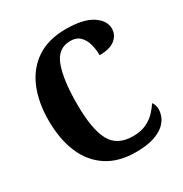

<svg xmlns="http://www.w3.org/2000/svg" viewBox="-170 -854 948 994"><g transform="rotate(-30 304.0 -357.0)"><path d="M359 10Q256 10 186.5 -36Q117 -82 82.5 -164.5Q48 -247 48 -358Q48 -467 83 -549.5Q118 -632 187.5 -678Q257 -724 360 -724Q465 -724 517.5 -689.5Q570 -655 570 -607Q570 -569 539 -544Q508 -519 446 -519Q446 -552 437.5 -584.5Q429 -617 408 -638Q387 -659 351 -659Q275 -659 246.5 -580Q218 -501 218 -358Q218 -208 255.5 -138.5Q293 -69 387 -69Q433 -69 465.5 -84Q498 -99 520 -122Q542 -145 557 -168Q563 -162 567 -149.5Q571 -137 571 -125Q571 -104 561.5 -80.5Q552 -57 528.5 -36.5Q505 -16 463.5 -3Q422 10 359 10Z"/></g></svg>

Font: Noto Serif Bengali Condensed ExtraBold
Style: Regular
Weight: 800
Width: 3
Designer: Juan Bruce, Universal Thirst, Indian Type Foundry and the Monotype Design Team.
Foundry: Monotype Imaging Inc.
Version: Version 2.003; ttfautohint (v1.8.4.7-5d5b)